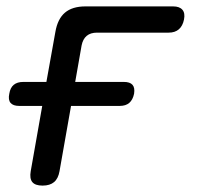

<svg xmlns="http://www.w3.org/2000/svg" viewBox="-20 -570 640 600"><path d="M113 10Q90 10 81 -1Q72 -12 76 -35L112 -239H40Q21 -239 13 -248.5Q5 -258 9 -277Q12 -296 23 -305Q34 -314 53 -314H125L153 -470Q160 -511 183 -530.5Q206 -550 247 -550H521Q541 -550 550 -539.5Q559 -529 555 -509Q551 -489 539 -478.5Q527 -468 507 -468H283Q263 -468 251 -458Q239 -448 235 -428L215 -314H367Q386 -314 394 -305Q402 -296 399 -277Q395 -258 384 -248.5Q373 -239 354 -239H202L166 -35Q162 -12 149 -1Q136 10 113 10Z"/></svg>

Font: Maple Mono NL
Style: Italic
Weight: 400
Italic angle: -10°
Monospace: yes
Designer: subframe7536
Version: Version 7.000